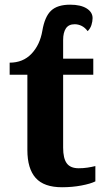

<svg xmlns="http://www.w3.org/2000/svg" viewBox="-20 -785 445 815"><path d="M21 -467.8V-519Q77.6 -519 113.5 -556.6Q149.4 -594.2 159.7 -654.3Q169.9 -714.4 196.8 -739.7Q223.6 -765.1 277.8 -765.1Q322.3 -765.1 347.7 -749.3Q373 -733.4 373 -708Q373 -694.3 368.2 -679Q363.3 -663.6 352.1 -652.8Q340.8 -668 326.7 -675Q312.5 -682.1 296.9 -682.1Q271.5 -682.1 259.8 -664.6Q248 -647 248 -615.2V-536.1H376V-467.8H248V-158.2Q248 -112.8 263.4 -91.8Q278.8 -70.8 314 -70.8Q333.5 -70.8 351.3 -73.5Q369.1 -76.2 384.8 -80.1V-15.1Q364.3 -4.9 325.7 2.4Q287.1 9.8 243.2 9.8Q166.5 9.8 131.3 -29.8Q96.2 -69.3 96.2 -147.9V-467.8Z"/></svg>

Font: Droid Serif
Style: Bold
Weight: 700
Designer: Monotype Design team
Foundry: Monotype Imaging Inc.
Version: Version 1.03